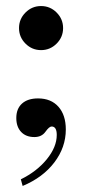

<svg xmlns="http://www.w3.org/2000/svg" viewBox="-20 -451 320 636"><path d="M55 165 49 143Q102 117 135 76.5Q168 36 168 -4Q168 -32 151 -32Q143 -32 130.5 -14.5Q118 3 94 3Q66 3 50 -14Q34 -31 34 -60Q34 -91 53 -108Q72 -125 106 -125Q149 -125 173.5 -97.5Q198 -70 198 -22Q198 37 160 87Q122 137 55 165ZM64.5 -306.5Q43 -328 43 -358Q43 -388 64.5 -409.5Q86 -431 116 -431Q146 -431 167.5 -409.5Q189 -388 189 -358Q189 -328 167.5 -306.5Q146 -285 116 -285Q86 -285 64.5 -306.5Z"/></svg>

Font: Libre Bodoni
Style: Regular
Weight: 400
Designer: Pablo Impallari, Rodrigo Fuenzalida
Foundry: Pablo Impallari, Rodrigo Fuenzalida
Version: Version 1.001